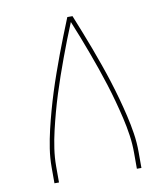

<svg xmlns="http://www.w3.org/2000/svg" viewBox="-82 -805 765 874"><g transform="rotate(-10 300.0 -367.5)"><path d="M99 0V-74Q99 -117 105.5 -159.5Q112 -202 122 -244.5Q132 -287 143.5 -328.5Q155 -370 168 -411Q181 -452 195.5 -493Q210 -534 225 -574.5Q240 -615 256 -655Q272 -695 288 -735H312Q328 -695 344 -655Q360 -615 375 -574.5Q390 -534 404.5 -493Q419 -452 432 -411Q445 -370 456.5 -328.5Q468 -287 478 -244.5Q488 -202 494.5 -159.5Q501 -117 501 -74V0H480V-74Q480 -115 474 -156Q468 -197 458.5 -237.5Q449 -278 438 -318.5Q427 -359 414.5 -398.5Q402 -438 388.5 -477Q375 -516 360.5 -555Q346 -594 331 -633Q316 -672 300 -710Q284 -672 269 -633Q254 -594 239.5 -555Q225 -516 211.5 -477Q198 -438 185.5 -398.5Q173 -359 162 -318.5Q151 -278 141.5 -237.5Q132 -197 126 -156Q120 -115 120 -74V0Z"/></g></svg>

Font: Iosevka Curly Thin Extended
Style: Regular
Weight: 100
Width: 7
Monospace: yes
Designer: Belleve Invis
Foundry: Belleve Invis
Version: Version 11.1.0; ttfautohint (v1.8.3)